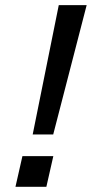

<svg xmlns="http://www.w3.org/2000/svg" viewBox="-20 -720 354 740"><path d="M106 -201.7 206.5 -700.2H314L185.1 -201.7ZM39.6 0 66.4 -118.2H185.5L158.7 0Z"/></svg>

Font: Acari Sans SemiBold
Style: Italic
Weight: 600
Italic angle: -13°
Designer: Alfredo Marco Pradil and Stefan Peev
Foundry: Hanken Design Co.
Version: Version 1.045;January 11, 2019;FontCreator 11.5.0.2425 64-bi